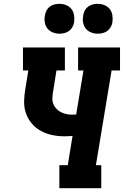

<svg xmlns="http://www.w3.org/2000/svg" viewBox="-20 -983 647 1003"><path d="M290 0V-120H334L359 -273Q348 -272 337 -271.5Q326 -271 315 -271Q282 -271 250.5 -278Q219 -285 192 -300Q165 -315 145 -339Q125 -363 115 -393Q105 -423 106 -456Q107 -489 113 -522L128 -615H100V-735H319V-615H275L257 -502Q254 -486 253.5 -470Q253 -454 258.5 -440Q264 -426 274.5 -415Q285 -404 298.5 -397Q312 -390 327.5 -387Q343 -384 358 -384Q363 -384 368 -384.5Q373 -385 378 -385L416 -615H388V-735H607V-615H563L481 -120H509V0ZM491 -807Q472 -807 455 -814Q438 -821 427.5 -834.5Q417 -848 414 -866.5Q411 -885 415 -904Q417 -917 423.5 -929Q430 -941 441 -949Q452 -957 465 -960Q478 -963 491 -963Q509 -963 526 -956Q543 -949 553.5 -935.5Q564 -922 567 -903.5Q570 -885 567 -866Q565 -853 558 -841Q551 -829 540 -821Q529 -813 516 -810Q503 -807 491 -807ZM291 -807Q272 -807 255 -814Q238 -821 227.5 -834.5Q217 -848 214 -866.5Q211 -885 215 -904Q217 -917 223.5 -929Q230 -941 241 -949Q252 -957 265 -960Q278 -963 291 -963Q309 -963 326 -956Q343 -949 353.5 -935.5Q364 -922 367 -903.5Q370 -885 367 -866Q365 -853 358 -841Q351 -829 340 -821Q329 -813 316 -810Q303 -807 291 -807Z"/></svg>

Font: Iosevka Etoile Heavy Oblique
Style: Regular
Weight: 900
Italic angle: -9°
Designer: Belleve Invis
Foundry: Belleve Invis
Version: Version 15.5.2; ttfautohint (v1.8.4)